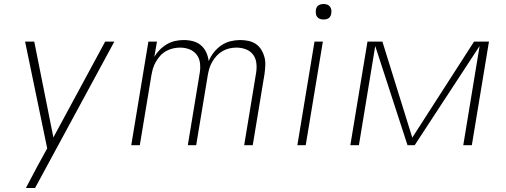

<svg xmlns="http://www.w3.org/2000/svg" viewBox="-20 -729 2540 964"><path d="M110 215Q124 188 138.5 161Q153 134 167 107L217 16L106 -520H152L248 -39L508 -520H554L156 215Z M639 0 725 -520H768L755 -444Q766 -463 782.5 -479.5Q799 -496 819 -507.5Q839 -519 860.5 -523.5Q882 -528 903 -528Q927 -528 949.5 -522Q972 -516 989 -501.5Q1006 -487 1015.5 -466Q1025 -445 1028 -422Q1037 -445 1053.5 -466Q1070 -487 1091.5 -501.5Q1113 -516 1137.5 -522Q1162 -528 1186 -528Q1208 -528 1228.5 -523.5Q1249 -519 1265.5 -507.5Q1282 -496 1292.5 -478.5Q1303 -461 1308 -441.5Q1313 -422 1312 -400.5Q1311 -379 1308 -357L1249 0H1206L1266 -364Q1270 -389 1267 -413Q1264 -437 1250.5 -455Q1237 -473 1214.5 -481.5Q1192 -490 1167 -490Q1150 -490 1132 -486Q1114 -482 1097.5 -472.5Q1081 -463 1068 -449Q1055 -435 1045.5 -418.5Q1036 -402 1031 -385Q1026 -368 1023 -350L965 0H923L983 -364Q987 -389 984 -413Q981 -437 967 -455Q953 -473 931 -481.5Q909 -490 884 -490Q867 -490 849 -486Q831 -482 814 -472.5Q797 -463 784.5 -449Q772 -435 762.5 -418.5Q753 -402 748 -385Q743 -368 740 -350L682 0Z M1473 0 1559 -520H1601L1515 0ZM1605 -631Q1595 -631 1586.5 -634Q1578 -637 1572.5 -644Q1567 -651 1566 -660.5Q1565 -670 1566 -680Q1567 -686 1570 -692Q1573 -698 1579 -702Q1585 -706 1591.5 -707.5Q1598 -709 1604 -709Q1614 -709 1622.5 -706Q1631 -703 1636.5 -696Q1642 -689 1643.5 -679.5Q1645 -670 1643 -660Q1642 -654 1639 -648Q1636 -642 1630.5 -638Q1625 -634 1618 -632.5Q1611 -631 1605 -631Z M1739 0 1825 -520H1900L2050 -38L2360 -520H2435L2349 0H2306L2388 -498L2062 0H2026L1864 -498L1782 0Z"/></svg>

Font: Iosevka Aile Extralight
Style: Italic
Weight: 200
Italic angle: -9°
Designer: Belleve Invis
Foundry: Belleve Invis
Version: Version 31.1.0; ttfautohint (v1.8.4)